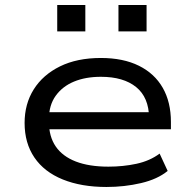

<svg xmlns="http://www.w3.org/2000/svg" viewBox="-20 -736 772 765"><path d="M404 9Q304 9 230 -21Q156 -51 117 -108.5Q78 -166 78 -246Q78 -322 114.5 -380Q151 -438 219 -471.5Q287 -505 382 -505Q471 -505 533.5 -474Q596 -443 628.5 -386Q661 -329 661 -250V-221H150V-289H599L574 -267Q573 -348 522.5 -389Q472 -430 382 -430Q321 -430 275 -411Q229 -392 202 -354.5Q175 -317 175 -262V-250Q175 -192 202 -152.5Q229 -113 282 -92.5Q335 -72 412 -72Q471 -72 524 -83.5Q577 -95 616 -124L648 -55Q608 -22 542 -6.5Q476 9 404 9ZM452 -611V-716H564V-611ZM208 -611V-716H320V-611Z"/></svg>

Font: Nunito Sans 7pt Expanded
Style: Regular
Weight: 400
Width: 7
Designer: Vernon Adams
Foundry: Vernon Adams
Version: Version 3.101;gftools[0.9.27]